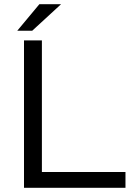

<svg xmlns="http://www.w3.org/2000/svg" viewBox="-20 -892 643 912"><path d="M94 0V-700H179V-75H576V0ZM62 -746 167 -872H270L133 -746Z"/></svg>

Font: REM Light
Style: Regular
Weight: 300
Designer: Octavio Pardo
Foundry: Ashler Design
Version: Version 1.005;gftools[0.9.28]